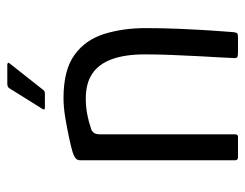

<svg xmlns="http://www.w3.org/2000/svg" viewBox="-93 -579 672 526"><g transform="rotate(-90 243.0 -316.0)"><path d="M75 0Q67 0 67 -8Q67 -114 67 -220Q67 -326 67 -433Q67 -439 71 -443.5Q75 -448 89 -453Q102 -457 127.5 -462.5Q153 -468 182.5 -473Q212 -478 237 -478Q314 -478 355.5 -448Q397 -418 413 -366.5Q429 -315 429 -253Q429 -207 427 -160.5Q425 -114 422.5 -75Q420 -36 418 -13Q417 -4 414.5 -2Q412 0 403 0H360Q352 0 349 -2.5Q346 -5 347 -12Q347 -18 348.5 -44Q350 -70 352 -106.5Q354 -143 355.5 -182.5Q357 -222 357 -255Q357 -309 344 -345Q331 -381 304.5 -399Q278 -417 236 -417Q214 -417 193 -413Q172 -409 155 -403Q149 -402 143.5 -396.5Q138 -391 138 -378Q138 -322 138 -260Q138 -198 138 -134.5Q138 -71 138 -8Q138 0 131 0ZM212 -529Q206 -529 206 -531.5Q206 -534 209 -538L264 -626Q267 -632 277 -632H329Q332 -632 333.5 -630Q335 -628 331 -624L260 -534Q258 -531 255.5 -530Q253 -529 248 -529Z"/></g></svg>

Font: Glory Thin
Style: Regular
Weight: 400
Version: Version 1.011